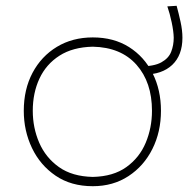

<svg xmlns="http://www.w3.org/2000/svg" viewBox="-20 -633 649 662"><path d="M300 9Q225 9 171.8 -27.2Q118.5 -63.5 90.2 -122.8Q62 -182 62 -251Q62 -325 92.2 -382Q122.5 -439 176.2 -471.5Q230 -504 300 -504Q372 -504 424.8 -470.8Q477.5 -437.5 506.2 -380.2Q535 -323 535 -251Q535 -178.5 505.5 -119.5Q476 -60.5 423 -25.8Q370 9 300 9ZM300 -23Q370.5 -24.5 415.8 -57Q461 -89.5 482.5 -141Q504 -192.5 504 -251Q504 -349.5 450.5 -409.8Q397 -470 300 -472Q231 -470.5 185 -441Q139 -411.5 116 -362Q93 -312.5 93 -251Q93 -192.5 115.2 -141Q137.5 -89.5 183.2 -57Q229 -24.5 300 -23ZM477 -376 462 -404Q511 -404 536.2 -418Q561.5 -432 570.2 -454.5Q579 -477 579 -503Q578.5 -525 572 -555.8Q565.5 -586.5 557 -611L589 -613Q596 -587.5 602.5 -558Q609 -528.5 609 -503Q609 -442.5 573.8 -409.2Q538.5 -376 477 -376Z"/></svg>

Font: Commissioner Flair Thin
Style: Regular
Weight: 100
Designer: Kostas Bartsokas
Foundry: Kostas Bartsokas
Version: Version 1.000; ttfautohint (v1.8.3)